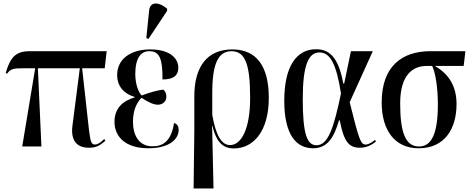

<svg xmlns="http://www.w3.org/2000/svg" viewBox="-20 -824 2652 1080"><path d="M105 0H213L193 -440H429L388 -121C375 -29 416 7 480 7C515 7 539 -1 573 -33L566 -42C543 -18 525 -11 515 -11C492 -11 489 -28 480 -97L442 -440H569L580 -536H147C66 -536 37 -499 12 -413L20 -410C40 -437 56 -440 112 -440H178Z M815 -605 920 -763V-775C878 -812 825 -819 819 -766L803 -610ZM814 10C934 10 985 -42 985 -94C985 -112 978 -127 959 -132C943 -29 896 -1 838 -1C760 -1 728 -65 728 -139C728 -209 752 -249 776 -274C815 -248 845 -235 868 -235C896 -235 916 -254 916 -280C916 -300 908 -313 898 -320C866 -316 825 -305 777 -287C761 -302 741 -348 741 -407C741 -499 773 -536 820 -536C877 -536 895 -495 894 -377C961 -377 983 -403 983 -444C983 -491 942 -546 825 -546C716 -546 639 -493 639 -402C639 -339 677 -296 737 -279V-276C672 -257 624 -216 624 -139C624 -54 687 10 814 10Z M1069 236H1181L1173 -116H1175C1198 -17 1241 11 1295 11C1404 11 1492 -83 1492 -274C1492 -454 1421 -546 1287 -546C1146 -546 1072 -450 1073 -278V-84ZM1274 -8C1227 -8 1194 -61 1174 -178V-293C1173 -461 1205 -536 1282 -536C1361 -536 1387 -459 1387 -273C1387 -97 1337 -8 1274 -8Z M1741 10C1825 10 1860 -56 1887 -147H1891C1914 -28 1942 7 2004 7C2046 7 2075 -12 2095 -28L2089 -37C2077 -26 2054 -11 2037 -11C2008 -11 1999 -41 1947 -249L2077 -536H1954L1916 -354H1911C1883 -511 1826 -547 1758 -547C1648 -547 1579 -452 1579 -257C1579 -65 1647 10 1741 10ZM1760 -7C1707 -7 1683 -71 1683 -266C1683 -458 1715 -529 1777 -529C1836 -529 1872 -467 1898 -298C1858 -108 1827 -7 1760 -7Z M2335 10C2482 10 2548 -100 2548 -239C2548 -343 2501 -410 2426 -453H2588L2598 -536H2401C2240 -536 2127 -450 2127 -248C2127 -89 2202 10 2335 10ZM2337 0C2261 0 2231 -78 2231 -243C2231 -404 2303 -453 2379 -453H2411C2427 -421 2443 -341 2443 -236C2443 -71 2407 0 2337 0Z"/></svg>

Font: Noto Serif Display Condensed Medium
Style: Regular
Weight: 500
Width: 3
Designer: Monotype Design Team
Foundry: Monotype Imaging Inc.
Version: Version 2.009